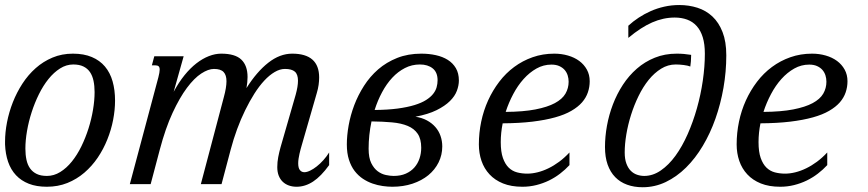

<svg xmlns="http://www.w3.org/2000/svg" viewBox="-20 -747 3523 779"><path d="M0.5 -172.4Q0.5 -210 8.5 -251.2Q16.6 -292.5 32.2 -332.3Q47.9 -372.1 71 -407.7Q94.2 -443.4 124.8 -470.5Q155.3 -497.6 193.1 -513.4Q231 -529.3 275.9 -529.3Q320.3 -529.3 352.5 -515.6Q384.8 -502 405.8 -477.1Q426.8 -452.1 436.8 -417Q446.8 -381.8 446.8 -338.9Q446.8 -301.3 439 -260.7Q431.2 -220.2 415.5 -181.2Q399.9 -142.1 376.5 -107.4Q353 -72.8 322.3 -46.4Q291.5 -20 253.4 -4.6Q215.3 10.7 169.9 10.7Q127.9 10.7 96.9 -1.5Q65.9 -13.7 44.9 -36.1Q23.9 -58.6 12.9 -90.3Q2 -122.1 0.5 -161.1ZM277.3 -485.4Q249 -485.4 223.6 -469.2Q198.2 -453.1 176.8 -426.5Q155.3 -399.9 137.9 -364.7Q120.6 -329.6 108.4 -291.7Q96.2 -253.9 89.6 -215.6Q83 -177.2 83 -144Q83 -119.1 87.4 -98.6Q91.8 -78.1 102.1 -63.7Q112.3 -49.3 128.9 -41.3Q145.5 -33.2 170.4 -33.2Q198.7 -33.2 224.4 -49.1Q250 -64.9 271.5 -91.6Q293 -118.2 310.1 -153.1Q327.1 -188 339.1 -225.8Q351.1 -263.7 357.4 -301.8Q363.8 -339.8 363.8 -373.5Q363.8 -398.4 359.4 -419.2Q355 -439.9 345 -454.6Q335 -469.2 318.4 -477.3Q301.8 -485.4 277.3 -485.4Z M622.6 -433.6Q625 -443.8 626.5 -451.4Q627.9 -459 627.9 -464.4Q627.9 -474.6 623.3 -478.3Q618.7 -481.9 609.9 -481.9H596.2L606 -518.6H725.1L684.6 -374.5Q705.1 -412.6 728.5 -441.7Q752 -470.7 776.9 -490Q801.8 -509.3 827.4 -519.3Q853 -529.3 877.4 -529.3Q934.1 -529.3 959.2 -505.1Q984.4 -481 984.4 -434.6Q984.4 -413.6 980 -389.6Q1021.5 -455.6 1068.4 -492.4Q1115.2 -529.3 1165.5 -529.3Q1274.9 -529.3 1274.9 -432.6Q1274.9 -418.5 1272.7 -402.6Q1270.5 -386.7 1265.1 -368.7L1204.1 -157.2Q1202.1 -150.4 1199.7 -141.6Q1197.3 -132.8 1195.1 -123Q1192.9 -113.3 1191.4 -103.3Q1189.9 -93.3 1189.9 -84.5Q1189.9 -65.4 1196.8 -56.9Q1203.6 -48.3 1214.8 -48.3Q1225.1 -48.3 1238.3 -54.7Q1251.5 -61 1265.1 -71.8Q1278.8 -82.5 1292 -97.2Q1305.2 -111.8 1315.4 -128.4V-77.1Q1282.7 -31.7 1250.5 -10.5Q1218.3 10.7 1183.1 10.7Q1166.5 10.7 1152.1 5.6Q1137.7 0.5 1127.2 -9.5Q1116.7 -19.5 1110.8 -34.4Q1105 -49.3 1105 -68.8Q1105 -89.8 1108.9 -109.9Q1112.8 -129.9 1118.2 -149.4L1179.7 -362.8Q1189 -396.5 1189 -419.4Q1189 -445.3 1176.3 -456.3Q1163.6 -467.3 1136.2 -467.3Q1115.7 -467.3 1094.5 -454.8Q1073.2 -442.4 1052.5 -420.2Q1031.7 -397.9 1012.2 -367.2Q992.7 -336.4 974.9 -300Q957 -263.7 942.1 -223.1Q927.2 -182.6 916 -140.1L878.9 0H794.9L888.2 -353Q893.6 -372.6 896.2 -388.7Q898.9 -404.8 898.9 -417.5Q898.9 -442.4 887.2 -454.8Q875.5 -467.3 848.1 -467.3Q825.2 -467.3 796.6 -448.7Q768.1 -430.2 738.5 -390.6Q709 -351.1 680.2 -289.1Q651.4 -227.1 628.4 -140.1L591.3 0H506.8Z M1665.5 -273.4Q1691.9 -269.5 1712.2 -258.5Q1732.4 -247.6 1746.3 -231.7Q1760.3 -215.8 1767.3 -195.6Q1774.4 -175.3 1774.4 -152.8Q1774.4 -118.2 1759.5 -88.1Q1744.6 -58.1 1717.8 -36.1Q1690.9 -14.2 1653.6 -1.7Q1616.2 10.7 1571.8 10.7Q1553.7 10.7 1533 7.8Q1512.2 4.9 1491.7 -2.2Q1471.2 -9.3 1452.4 -21.7Q1433.6 -34.2 1418.9 -53.2Q1404.3 -72.3 1395.8 -98.9Q1387.2 -125.5 1387.2 -161.1Q1387.2 -196.8 1394.5 -238Q1401.9 -279.3 1417.2 -320.1Q1432.6 -360.8 1456.8 -398.7Q1481 -436.5 1514.4 -465.6Q1547.9 -494.6 1591.6 -512Q1635.3 -529.3 1689.5 -529.3Q1720.7 -529.3 1748.3 -523.2Q1775.9 -517.1 1796.6 -504.2Q1817.4 -491.2 1829.6 -470.5Q1841.8 -449.7 1841.8 -420.4Q1841.8 -400.4 1833.7 -378.7Q1825.7 -356.9 1805.4 -336.9Q1785.2 -316.9 1751.2 -300Q1717.3 -283.2 1665.5 -273.4ZM1475.6 -143.6Q1475.6 -106.9 1486.3 -85.2Q1497.1 -63.5 1512.7 -52Q1528.3 -40.5 1545.9 -36.9Q1563.5 -33.2 1577.1 -33.2Q1605.5 -33.2 1626.5 -42.5Q1647.5 -51.8 1661.4 -67.6Q1675.3 -83.5 1682.1 -104Q1689 -124.5 1689 -147.5Q1689 -183.1 1674.8 -204.1Q1660.6 -225.1 1634.3 -236.1Q1607.9 -247.1 1570.6 -250.5Q1533.2 -253.9 1487.3 -254.4Q1475.6 -199.2 1475.6 -143.6ZM1755.4 -421.4Q1755.4 -453.6 1735.6 -469.5Q1715.8 -485.4 1683.6 -485.4Q1650.9 -485.4 1622.8 -470.9Q1594.7 -456.5 1571.5 -431.6Q1548.3 -406.7 1530.3 -373Q1512.2 -339.4 1500 -300.8Q1553.7 -301.3 1593.5 -306.6Q1633.3 -312 1661.9 -320.8Q1690.4 -329.6 1708.5 -341.1Q1726.6 -352.5 1737.1 -365.7Q1747.6 -378.9 1751.5 -393.1Q1755.4 -407.2 1755.4 -421.4Z M1922.9 -161.1Q1922.9 -208 1932.4 -253.4Q1941.9 -298.8 1960.4 -339.6Q1979 -380.4 2005.6 -415.3Q2032.2 -450.2 2066.2 -475.3Q2100.1 -500.5 2141.1 -514.9Q2182.1 -529.3 2229 -529.3Q2258.3 -529.3 2284.4 -521.7Q2310.5 -514.2 2330.1 -499.8Q2349.6 -485.4 2361.1 -464.6Q2372.6 -443.8 2372.6 -417.5Q2372.6 -394 2365.2 -372.3Q2357.9 -350.6 2341.6 -331.8Q2325.2 -313 2298.3 -297.4Q2271.5 -281.7 2232.2 -270.8Q2192.9 -259.8 2140.1 -253.4Q2087.4 -247.1 2019.5 -246.6Q2011.7 -208 2011.7 -170.4Q2011.7 -130.9 2020.5 -106Q2029.3 -81.1 2043.9 -66.9Q2058.6 -52.7 2078.1 -47.6Q2097.7 -42.5 2119.6 -42.5Q2139.2 -42.5 2160.9 -47.9Q2182.6 -53.2 2204.8 -64Q2227.1 -74.7 2248.8 -90.8Q2270.5 -106.9 2290.5 -128.4V-77.1Q2273.4 -58.6 2252.4 -42.5Q2231.4 -26.4 2207.3 -14.6Q2183.1 -2.9 2156 3.9Q2128.9 10.7 2099.6 10.7Q2054.2 10.7 2021 -2.7Q1987.8 -16.1 1966.1 -39.6Q1944.3 -63 1933.6 -94.2Q1922.9 -125.5 1922.9 -161.1ZM2287.1 -415.5Q2287.1 -428.7 2283.2 -441.2Q2279.3 -453.6 2270.8 -463.4Q2262.2 -473.1 2249 -479Q2235.8 -484.9 2217.3 -484.9Q2185.1 -484.9 2156.7 -469Q2128.4 -453.1 2104.5 -426.5Q2080.6 -399.9 2062.3 -365.2Q2043.9 -330.6 2031.7 -293Q2103.5 -293.5 2152.3 -303Q2201.2 -312.5 2231.2 -328.6Q2261.2 -344.7 2274.2 -366.9Q2287.1 -389.2 2287.1 -415.5Z M2529.3 -593.3V-642.6Q2548.3 -660.2 2571.3 -675.3Q2594.2 -690.4 2620.1 -701.9Q2646 -713.4 2675.3 -720Q2704.6 -726.6 2736.3 -726.6Q2774.9 -726.6 2809.6 -715.6Q2844.2 -704.6 2870.4 -680.2Q2896.5 -655.8 2911.6 -616.9Q2926.8 -578.1 2926.8 -522.5Q2926.8 -456.1 2915.3 -390.6Q2903.8 -325.2 2882.8 -265.6Q2861.8 -206.1 2831.5 -155.3Q2801.3 -104.5 2763.4 -67.1Q2725.6 -29.8 2681.2 -8.5Q2636.7 12.7 2587.4 12.7Q2552.7 12.7 2524.4 2.4Q2496.1 -7.8 2476.1 -28.3Q2456.1 -48.8 2445.3 -79.3Q2434.6 -109.9 2434.6 -150.4Q2434.6 -192.4 2442.6 -236.8Q2450.7 -281.2 2466.8 -323.5Q2482.9 -365.7 2507.3 -403.1Q2531.7 -440.4 2564 -468.5Q2596.2 -496.6 2636.7 -512.9Q2677.2 -529.3 2725.6 -529.3Q2741.2 -529.3 2754.9 -528.1Q2768.6 -526.9 2784.2 -524.4Q2784.2 -509.3 2783.2 -498.3Q2782.2 -487.3 2780.8 -477.1Q2771.5 -481 2754.2 -483.2Q2736.8 -485.4 2721.7 -485.4Q2689.9 -485.4 2662.4 -468.3Q2634.8 -451.2 2611.8 -422.9Q2588.9 -394.5 2570.8 -357.4Q2552.7 -320.3 2540.3 -280.8Q2527.8 -241.2 2521.2 -201.7Q2514.6 -162.1 2514.6 -128.4Q2514.6 -101.6 2521.5 -83.3Q2528.3 -64.9 2539.3 -54Q2550.3 -43 2564.7 -38.1Q2579.1 -33.2 2593.8 -33.2Q2628.9 -33.2 2661.1 -55.4Q2693.4 -77.6 2720.7 -115.2Q2748 -152.8 2770 -202.6Q2792 -252.4 2807.6 -307.6Q2823.2 -362.8 2831.5 -419.9Q2839.8 -477.1 2839.8 -529.3Q2839.8 -567.9 2831.3 -595.7Q2822.8 -623.5 2806.6 -641.4Q2790.5 -659.2 2767.8 -667.5Q2745.1 -675.8 2717.3 -675.8Q2671.4 -675.8 2626 -656Q2580.6 -636.2 2529.3 -593.3Z M2968.8 -161.1Q2968.8 -208 2978.3 -253.4Q2987.8 -298.8 3006.3 -339.6Q3024.9 -380.4 3051.5 -415.3Q3078.1 -450.2 3112.1 -475.3Q3146 -500.5 3187 -514.9Q3228 -529.3 3274.9 -529.3Q3304.2 -529.3 3330.3 -521.7Q3356.4 -514.2 3376 -499.8Q3395.5 -485.4 3407 -464.6Q3418.5 -443.8 3418.5 -417.5Q3418.5 -394 3411.1 -372.3Q3403.8 -350.6 3387.5 -331.8Q3371.1 -313 3344.2 -297.4Q3317.4 -281.7 3278.1 -270.8Q3238.8 -259.8 3186 -253.4Q3133.3 -247.1 3065.4 -246.6Q3057.6 -208 3057.6 -170.4Q3057.6 -130.9 3066.4 -106Q3075.2 -81.1 3089.8 -66.9Q3104.5 -52.7 3124 -47.6Q3143.6 -42.5 3165.5 -42.5Q3185.1 -42.5 3206.8 -47.9Q3228.5 -53.2 3250.7 -64Q3272.9 -74.7 3294.7 -90.8Q3316.4 -106.9 3336.4 -128.4V-77.1Q3319.3 -58.6 3298.3 -42.5Q3277.3 -26.4 3253.2 -14.6Q3229 -2.9 3201.9 3.9Q3174.8 10.7 3145.5 10.7Q3100.1 10.7 3066.9 -2.7Q3033.7 -16.1 3012 -39.6Q2990.2 -63 2979.5 -94.2Q2968.8 -125.5 2968.8 -161.1ZM3333 -415.5Q3333 -428.7 3329.1 -441.2Q3325.2 -453.6 3316.7 -463.4Q3308.1 -473.1 3294.9 -479Q3281.7 -484.9 3263.2 -484.9Q3231 -484.9 3202.6 -469Q3174.3 -453.1 3150.4 -426.5Q3126.5 -399.9 3108.2 -365.2Q3089.8 -330.6 3077.6 -293Q3149.4 -293.5 3198.2 -303Q3247.1 -312.5 3277.1 -328.6Q3307.1 -344.7 3320.1 -366.9Q3333 -389.2 3333 -415.5Z"/></svg>

Font: Arian AMU Serif
Style: Italic
Weight: 400
Italic angle: -15°
Designer: Ruben Hakobyan (Tarumian)
Foundry: Ruben Hakobyan (Tarumian)
Version: Version 1.002